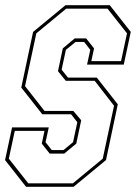

<svg xmlns="http://www.w3.org/2000/svg" viewBox="-22 -720 532 740"><path d="M78.5 0 -2.5 -103 24.5 -229H166L153.5 -172L177.5 -141.5H222.5L259.5 -172L276 -249L252 -279.5H141L60 -382.5L105.5 -597L230.5 -700H401L482 -597L455 -471H313.5L326 -528L302 -558.5H269.5L232 -528L215.5 -451.5L240 -421H351L432 -318L386.5 -103L261.5 0ZM87 -13.5H259L374 -108.5L417.5 -312.5L343 -408.5H231.5L201.5 -445.5L220 -533.5L266 -572H310L340.5 -533.5L330 -484.5H444.5L467.5 -591.5L392.5 -686.5H233L118 -591.5L74.5 -388L149.5 -292.5H260.5L291 -256.5L272 -166.5L225.5 -128H169.5L139 -166.5L149.5 -215.5H35L12 -108.5Z"/></svg>

Font: Tourney Condensed Thin
Style: Italic
Weight: 100
Width: 3
Italic angle: -12°
Designer: Tyler Finck
Foundry: Etcetera Type Co
Version: Version 1.010; ttfautohint (v1.8.3)